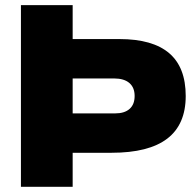

<svg xmlns="http://www.w3.org/2000/svg" viewBox="-20 -723 757 743"><path d="M61 0V-703.1H261.2V-571.8H442.4Q570.8 -571.8 634.8 -517.1Q698.7 -462.4 698.7 -351.6Q698.7 -241.2 627.2 -186.5Q555.7 -131.8 411.6 -131.8H261.2V0ZM261.2 -284.2H425.8Q461.9 -284.2 481.4 -301.5Q501 -318.8 501 -351.6Q501 -384.3 480.5 -401.9Q460 -419.4 421.4 -419.4H261.2Z"/></svg>

Font: Schibsted Grotesk Black
Style: Regular
Weight: 900
Designer: Bakken & Baeck AS, Henrik Kongsvoll
Foundry: Schibsted ASA
Version: Version 1.100;gftools[0.9.25]